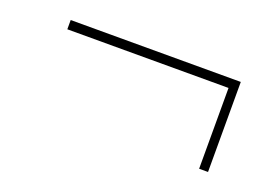

<svg xmlns="http://www.w3.org/2000/svg" viewBox="-50 -474 735 507"><g transform="rotate(20 318.0 -220.5)"><path d="M532 -321H79V-347H557V-94H532Z"/></g></svg>

Font: Murecho Thin ExtraLight
Style: Regular
Weight: 250
Version: Version 1.010